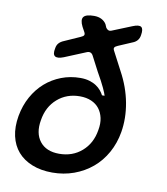

<svg xmlns="http://www.w3.org/2000/svg" viewBox="-83 -800 765 877"><g transform="rotate(10 300.0 -361.0)"><path d="M239 -625Q251 -630 253.5 -635.5Q256 -641 251 -650L239 -672Q224 -702 234.5 -716Q245 -730 283 -730Q303 -730 317.5 -722.5Q332 -715 340 -702L347 -686Q352 -679 358.5 -676.5Q365 -674 374 -678L463 -714Q492 -726 503 -718Q514 -710 509 -681Q507 -666 498.5 -656Q490 -646 476 -641L413 -614Q401 -609 398 -603.5Q395 -598 400 -589L445 -503Q482 -435 495 -364.5Q508 -294 497 -229Q488 -176 463.5 -132Q439 -88 402 -57Q365 -26 318 -9Q271 8 218 8Q165 8 124 -8.5Q83 -25 57.5 -54.5Q32 -84 22.5 -126Q13 -168 22 -220Q31 -270 53.5 -310.5Q76 -351 108.5 -379.5Q141 -408 182.5 -424Q224 -440 271 -440Q294 -440 312.5 -434.5Q331 -429 344.5 -420Q358 -411 367 -400Q376 -389 381 -379H393Q391 -388 379 -414Q367 -440 343 -482L307 -551Q302 -560 294.5 -562.5Q287 -565 276 -560L179 -520Q151 -509 139 -517Q127 -525 133 -553Q135 -568 143.5 -577.5Q152 -587 167 -593ZM234 -82Q296 -82 339 -119.5Q382 -157 392 -219Q398 -251 392.5 -276Q387 -301 373 -319Q359 -337 336 -347Q313 -357 283 -357Q222 -357 179 -319.5Q136 -282 126 -219Q115 -157 144.5 -119.5Q174 -82 234 -82Z"/></g></svg>

Font: Maple Mono NL Medium
Style: Italic
Weight: 500
Italic angle: -10°
Monospace: yes
Designer: subframe7536
Version: Version 7.000